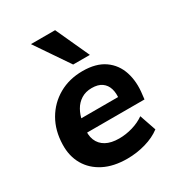

<svg xmlns="http://www.w3.org/2000/svg" viewBox="-183 -877 928 1005"><g transform="rotate(-30 281.5 -375.0)"><path d="M293 11Q211 11 153 -18.5Q95 -48 64.5 -100.5Q34 -153 36 -223Q38 -306 74.5 -369Q111 -432 174 -468Q237 -504 318 -504Q399 -504 449 -469Q499 -434 518.5 -374Q538 -314 528 -240L525 -213H158L170 -293H425L410 -278Q415 -315 406.5 -343Q398 -371 375.5 -387Q353 -403 315 -403Q278 -403 251 -386Q224 -369 208 -340.5Q192 -312 186 -278L181 -245Q173 -200 186 -168Q199 -136 230 -119Q261 -102 309 -102Q350 -102 390.5 -114Q431 -126 462 -148L496 -49Q458 -20 404 -4.5Q350 11 293 11ZM293 -558 155 -761H301L394 -558Z"/></g></svg>

Font: Nunito Sans 11pt ExtraBold
Style: Italic
Weight: 800
Italic angle: -9°
Version: Version 3.101;gftools[0.9.27]